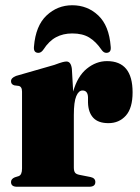

<svg xmlns="http://www.w3.org/2000/svg" viewBox="-20 -712 534 732"><path d="M254 -449.5 259 -363Q275.5 -421.5 311 -450.2Q346.5 -479 388 -479Q485.5 -479 485.5 -360Q485.5 -300 459.8 -271.2Q434 -242.5 393.5 -242.5Q354.5 -242.5 335.5 -263Q316.5 -283.5 315.5 -321V-341.5Q314.5 -367 294.5 -367Q280 -367 270.8 -345.5Q261.5 -324 261.5 -273.5V-73.5Q261.5 -60.5 265.8 -54.2Q270 -48 282.5 -45.5L325.5 -37Q343.5 -33 343.5 -18Q343.5 0 320 0H45Q22 0 22 -18Q22 -30 36.5 -36L51 -40.5Q64 -45 64 -69.5V-362.5Q64 -382 51 -384.5L35 -386.5Q22 -390 22 -402.5Q22 -415 41 -422.5L187 -464.5Q208.5 -472.5 218 -475Q227.5 -477.5 233.5 -477.5Q250.5 -477.5 254 -449.5ZM255.5 -584.5Q220.5 -584.5 193.5 -570Q166.5 -555.5 145.5 -523Q137 -510.5 126.5 -510.5Q107 -510.5 109.5 -534.5Q116 -614 157.5 -653Q199 -692 255.5 -692Q313.5 -692 354.8 -653Q396 -614 402 -534.5Q405 -510.5 385 -510.5Q375 -510.5 366.5 -523Q346 -553 320.5 -568.8Q295 -584.5 255.5 -584.5Z"/></svg>

Font: Fraunces 72pt Black
Style: Regular
Weight: 900
Version: Version 1.000;[0bf87f6ff]